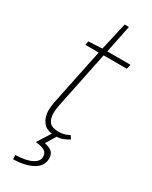

<svg xmlns="http://www.w3.org/2000/svg" viewBox="-219 -684 751 948"><g transform="rotate(30 156.0 -210.0)"><path d="M168 12Q116 12 95 -15.5Q74 -43 74 -80Q74 -92 75 -102Q76 -112 78 -124L146 -452H70L74 -474L152 -478L188 -636H212L180 -478H312L306 -452H174L106 -122Q105 -113 103.5 -104Q102 -95 102 -84Q102 -50 116.5 -32Q131 -14 170 -14Q187 -14 202.5 -18.5Q218 -23 230 -30L242 -12Q229 -3 210.5 4.5Q192 12 168 12ZM44 216 42 192Q104 190 135 173.5Q166 157 166 132Q166 109 149 99Q132 89 98 86L154 -2H182L140 68Q175 77 185.5 90Q196 103 196 124Q196 167 154 190.5Q112 214 44 216Z"/></g></svg>

Font: Source Sans Variable
Style: Italic
Weight: 200
Italic angle: -11°
Designer: Paul D. Hunt
Foundry: Adobe Systems Incorporated
Version: Version 3.006;hotconv 1.0.111;makeotfexe 2.5.65597